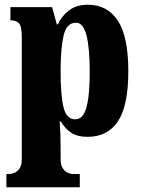

<svg xmlns="http://www.w3.org/2000/svg" viewBox="-20 -566 597 811"><path d="M7 225V169H20Q27 169 39.5 164.5Q52 160 62 146.5Q72 133 72 106V-409Q72 -456 60 -468Q48 -480 27 -480H24V-536H200L220 -463H224Q241 -499 272 -522.5Q303 -546 351 -546Q434 -546 478 -478.5Q522 -411 522 -265Q522 -120 478.5 -54Q435 12 349 12Q308 12 281.5 -5Q255 -22 237 -53H232Q234 -29 235 -1.5Q236 26 236 58V104Q236 132 246 146Q256 160 268 164.5Q280 169 287 169H317V225ZM298 -62Q331 -62 345 -112Q359 -162 359 -264Q359 -362 345.5 -416Q332 -470 301 -470Q261 -470 248.5 -415.5Q236 -361 236 -266Q236 -162 248.5 -112Q261 -62 298 -62Z"/></svg>

Font: Noto Serif Armenian ExtraCondensed Black
Style: Regular
Weight: 900
Width: 2
Designer: Monotype Design Team
Foundry: Monotype Imaging Inc.
Version: Version 2.008; ttfautohint (v1.8.4.7-5d5b)